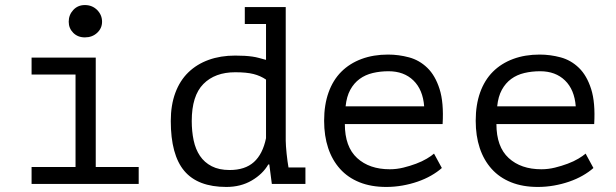

<svg xmlns="http://www.w3.org/2000/svg" viewBox="-20 -728 2440 760"><path d="M105 0V-67H279V-433H105V-500H359V-67H529V0ZM252 -642Q252 -669 270 -688.5Q288 -708 316 -708Q345 -708 364.5 -688.5Q384 -669 384 -642Q384 -616 364.5 -598Q345 -580 316 -580Q288 -580 270 -598Q252 -616 252 -642Z M949 -700H1111V-171Q1111 -162 1112 -148.5Q1113 -135 1114.5 -120Q1116 -105 1118 -90.5Q1120 -76 1122 -65H1189V0H1056L1046 -77H1042Q1020 -39 976.5 -13.5Q933 12 876 12Q763 12 709.5 -51.5Q656 -115 656 -249Q656 -312 674 -360.5Q692 -409 725.5 -441.5Q759 -474 806 -491Q853 -508 911 -508Q932 -508 948.5 -507Q965 -506 979 -504Q993 -502 1005.5 -498.5Q1018 -495 1033 -491V-633H949ZM889 -55Q950 -55 985 -86.5Q1020 -118 1033 -181V-413Q1011 -428 983.5 -435Q956 -442 911 -442Q831 -442 785 -395.5Q739 -349 739 -249Q739 -208 746.5 -172.5Q754 -137 771.5 -111Q789 -85 818 -70Q847 -55 889 -55Z M1729 -63Q1711 -47 1686.5 -33Q1662 -19 1633 -9Q1604 1 1572.5 6.5Q1541 12 1509 12Q1449 12 1403 -6.5Q1357 -25 1326 -59.5Q1295 -94 1279 -142Q1263 -190 1263 -250Q1263 -313 1280.5 -362Q1298 -411 1331 -444Q1364 -477 1411 -494.5Q1458 -512 1516 -512Q1558 -512 1599 -501Q1640 -490 1671.5 -459.5Q1703 -429 1720 -375.5Q1737 -322 1732 -237H1345Q1345 -147 1393.5 -102.5Q1442 -58 1523 -58Q1550 -58 1576.5 -64.5Q1603 -71 1627 -80Q1651 -89 1669.5 -100Q1688 -111 1698 -120ZM1518 -446Q1485 -446 1455.5 -439Q1426 -432 1403.5 -415.5Q1381 -399 1366.5 -372.5Q1352 -346 1348 -307H1659Q1654 -373 1616.5 -409.5Q1579 -446 1518 -446Z M2329 -63Q2311 -47 2286.5 -33Q2262 -19 2233 -9Q2204 1 2172.5 6.5Q2141 12 2109 12Q2049 12 2003 -6.5Q1957 -25 1926 -59.5Q1895 -94 1879 -142Q1863 -190 1863 -250Q1863 -313 1880.5 -362Q1898 -411 1931 -444Q1964 -477 2011 -494.5Q2058 -512 2116 -512Q2158 -512 2199 -501Q2240 -490 2271.5 -459.5Q2303 -429 2320 -375.5Q2337 -322 2332 -237H1945Q1945 -147 1993.5 -102.5Q2042 -58 2123 -58Q2150 -58 2176.5 -64.5Q2203 -71 2227 -80Q2251 -89 2269.5 -100Q2288 -111 2298 -120ZM2118 -446Q2085 -446 2055.5 -439Q2026 -432 2003.5 -415.5Q1981 -399 1966.5 -372.5Q1952 -346 1948 -307H2259Q2254 -373 2216.5 -409.5Q2179 -446 2118 -446Z"/></svg>

Font: PT Mono
Style: Regular
Weight: 400
Monospace: yes
Designer: A.Korolkova, I.Chaeva
Foundry: ParaType Ltd
Version: Version 1.001W OFL